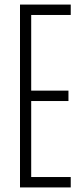

<svg xmlns="http://www.w3.org/2000/svg" viewBox="-20 -820 362 840"><path d="M67.5 0V-800H289.5V-754.5H116.5V-423.5H279.5V-378H116.5V-45.5H289.5V0Z"/></svg>

Font: Big Shoulders Text Thin ExtraLight
Style: Regular
Weight: 250
Version: Version 2.002